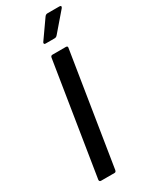

<svg xmlns="http://www.w3.org/2000/svg" viewBox="-217 -892 748 942"><g transform="rotate(-30 157.0 -421.5)"><path d="M55 0Q44 0 45 -11L146 -645Q148 -655 157 -655H233Q244 -655 242 -645L141 -11Q139 0 131 0ZM155 -719Q149 -719 147.5 -723Q146 -727 149 -731L220 -832Q227 -843 237 -843H305Q312 -843 313.5 -839Q315 -835 310 -829L224 -729Q220 -724 216 -721.5Q212 -719 206 -719Z"/></g></svg>

Font: Sofia Sans Semi Condensed SemiBold
Style: Italic
Weight: 600
Italic angle: -9°
Version: Version 4.100